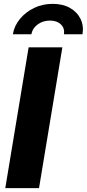

<svg xmlns="http://www.w3.org/2000/svg" viewBox="-20 -972 448 992"><path d="M302.2 -727.5 181.6 0H7.3L127.9 -727.5ZM252.4 -952.1Q304.2 -952.1 341.3 -931.2Q378.4 -910.2 396 -874.5Q413.6 -838.9 406.2 -794.9H310.1Q315.4 -825.7 294.7 -845.7Q273.9 -865.7 238.3 -865.7Q201.7 -865.7 174.6 -845.7Q147.5 -825.7 142.1 -794.9H46.4Q53.7 -838.9 83.3 -874.5Q112.8 -910.2 156.7 -931.2Q200.7 -952.1 252.4 -952.1Z"/></svg>

Font: Inter 24pt ExtraBold
Style: Italic
Weight: 800
Italic angle: -9.3988°
Designer: Rasmus Andersson
Foundry: rsms
Version: Version 4.001;git-66647c0bb